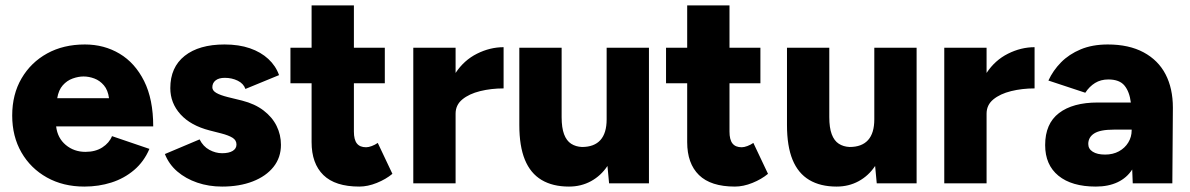

<svg xmlns="http://www.w3.org/2000/svg" viewBox="-20 -676 4389 708"><path d="M291 12Q213 12 153 -21.5Q93 -55 59 -114Q25 -173 25 -250Q25 -328 59.5 -387Q94 -446 154 -479Q214 -512 293 -512Q364 -512 421 -478Q478 -444 511.5 -377Q545 -310 545 -210H187Q192 -167 222.5 -141.5Q253 -116 295 -116Q332 -116 357.5 -132.5Q383 -149 393 -174L531 -127Q511 -80 474.5 -49Q438 -18 391 -3Q344 12 291 12ZM191 -314H382Q378 -344 363 -361.5Q348 -379 328 -386.5Q308 -394 288 -394Q269 -394 248 -386.5Q227 -379 211.5 -361.5Q196 -344 191 -314Z M799 12Q750 12 707.5 -2.5Q665 -17 634 -43.5Q603 -70 588 -108L716 -162Q729 -136 752 -123.5Q775 -111 799 -111Q824 -111 838 -119.5Q852 -128 852 -143Q852 -159 837.5 -168Q823 -177 796 -184L753 -195Q683 -213 645.5 -254.5Q608 -296 608 -351Q608 -428 661 -470Q714 -512 808 -512Q861 -512 901.5 -498Q942 -484 969.5 -458.5Q997 -433 1009 -399L885 -348Q878 -368 856.5 -378.5Q835 -389 809 -389Q787 -389 775 -379.5Q763 -370 763 -354Q763 -342 777.5 -333.5Q792 -325 820 -318L873 -305Q920 -293 952 -268.5Q984 -244 1000 -211.5Q1016 -179 1016 -142Q1016 -95 988.5 -60.5Q961 -26 912 -7Q863 12 799 12Z M1305 12Q1216 12 1172.5 -30.5Q1129 -73 1129 -152V-369H1051V-500H1129V-656H1285V-500H1399V-369H1285V-191Q1285 -161 1296 -147Q1307 -133 1330 -133Q1339 -133 1351 -137.5Q1363 -142 1373 -149L1427 -35Q1403 -15 1369.5 -1.5Q1336 12 1305 12Z M1504 0V-500H1660V-407Q1691 -454 1739 -478Q1787 -502 1837 -502V-350Q1791 -350 1750.5 -340Q1710 -330 1685 -309.5Q1660 -289 1660 -257V0Z M2078 12Q2018 12 1977 -12.5Q1936 -37 1915.5 -87Q1895 -137 1895 -215V-500H2051V-244Q2051 -205 2060 -181Q2069 -157 2086 -146Q2103 -135 2126 -134Q2171 -134 2194 -159.5Q2217 -185 2217 -236V-500H2373V0H2226L2220 -64Q2196 -28 2159.5 -8Q2123 12 2078 12Z M2690 12Q2601 12 2557.5 -30.5Q2514 -73 2514 -152V-369H2436V-500H2514V-656H2670V-500H2784V-369H2670V-191Q2670 -161 2681 -147Q2692 -133 2715 -133Q2724 -133 2736 -137.5Q2748 -142 2758 -149L2812 -35Q2788 -15 2754.5 -1.5Q2721 12 2690 12Z M3065 12Q3005 12 2964 -12.5Q2923 -37 2902.5 -87Q2882 -137 2882 -215V-500H3038V-244Q3038 -205 3047 -181Q3056 -157 3073 -146Q3090 -135 3113 -134Q3158 -134 3181 -159.5Q3204 -185 3204 -236V-500H3360V0H3213L3207 -64Q3183 -28 3146.5 -8Q3110 12 3065 12Z M3462 0V-500H3618V-407Q3649 -454 3697 -478Q3745 -502 3795 -502V-350Q3749 -350 3708.5 -340Q3668 -330 3643 -309.5Q3618 -289 3618 -257V0Z M4021 12Q3932 12 3883 -28Q3834 -68 3834 -141Q3834 -220 3885 -259Q3936 -298 4028 -298H4150Q4145 -338 4126.5 -360.5Q4108 -383 4067 -383Q4039 -383 4018 -370Q3997 -357 3982 -334L3846 -379Q3863 -416 3892.5 -446Q3922 -476 3965 -494Q4008 -512 4065 -512Q4143 -512 4197 -483Q4251 -454 4278 -402Q4305 -350 4305 -279L4303 0H4157L4155 -51Q4135 -20 4101 -4Q4067 12 4021 12ZM4055 -106Q4084 -106 4106 -118Q4128 -130 4140.5 -150.5Q4153 -171 4153 -195V-198H4087Q4037 -198 4015 -184Q3993 -170 3993 -145Q3993 -127 4009.5 -116.5Q4026 -106 4055 -106Z"/></svg>

Font: Figtree ExtraBold
Style: Regular
Weight: 800
Designer: Erik Kennedy
Foundry: Erik Kennedy
Version: Version 2.002